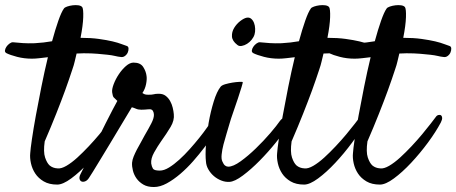

<svg xmlns="http://www.w3.org/2000/svg" viewBox="-90 -712 1816 764"><path d="M360.4 -247.1Q364.3 -252.9 370.6 -254.4Q377 -255.9 380.9 -252.9Q384.8 -250 385.3 -243.2Q385.7 -236.3 379.9 -224.6Q360.4 -187.5 328.6 -144.5Q296.9 -101.6 261.7 -64Q226.6 -26.4 193.4 -2Q160.2 22.5 137.7 22.5Q105.5 22.5 84 9.8Q62.5 -2.9 50.3 -21.5Q38.1 -40 33.2 -62Q28.3 -84 30.3 -102.5Q31.2 -118.2 37.1 -158.7Q43 -199.2 52.7 -252.4Q62.5 -305.7 74.7 -366.7Q86.9 -427.7 100.6 -484.4Q84 -482.4 67.4 -480.5Q50.8 -478.5 37.1 -478.5Q5.9 -478.5 -22 -485.8Q-49.8 -493.2 -63.5 -500Q-71.3 -503.9 -70.3 -511.2Q-69.3 -518.6 -64.5 -525.9Q-59.6 -533.2 -52.2 -538.6Q-44.9 -543.9 -39.1 -543.9Q-20.5 -542 1 -540.5Q22.5 -539.1 47.9 -540Q66.4 -541 83.5 -543Q100.6 -544.9 117.2 -547.9Q129.9 -594.7 142.1 -629.4Q154.3 -664.1 164.1 -677.7Q167 -682.6 177.2 -686Q187.5 -689.5 199.2 -690.9Q210.9 -692.4 221.7 -690.9Q232.4 -689.5 237.3 -683.6Q242.2 -675.8 241.2 -643.6Q240.2 -611.3 230.5 -561.5Q271.5 -561.5 303.2 -557.1Q335 -552.7 357.4 -547.4Q379.9 -542 393.6 -536.6Q407.2 -531.2 414.1 -529.3Q420.9 -527.3 421.4 -519.5Q421.9 -511.7 418.5 -503.4Q415 -495.1 407.2 -489.3Q399.4 -483.4 389.6 -485.4Q379.9 -486.3 367.7 -489.3Q355.5 -492.2 338.4 -494.1Q321.3 -496.1 297.9 -498Q274.4 -500 243.2 -500Q237.3 -500 230 -499.5Q222.7 -499 214.8 -499Q210.9 -483.4 207.5 -468.3Q204.1 -453.1 198.2 -436.5Q185.5 -397.5 168.9 -351.6Q154.3 -311.5 133.8 -259.8Q113.3 -208 87.9 -149.4Q82 -107.4 89.4 -85.4Q96.7 -63.5 107.4 -53.7Q120.1 -43 138.7 -42Q153.3 -40 174.3 -52.2Q195.3 -64.5 217.8 -85Q240.2 -105.5 263.2 -129.9Q286.1 -154.3 305.7 -177.7Q325.2 -201.2 339.8 -220.2Q354.5 -239.3 360.4 -247.1Z M264.6 -4.9Q257.8 5.9 249.5 9.3Q241.2 12.7 234.9 10.3Q228.5 7.8 226.6 0Q224.6 -7.8 230.5 -19.5Q233.4 -25.4 243.7 -45.9Q253.9 -66.4 268.1 -95.2Q282.2 -124 298.8 -157.7Q315.4 -191.4 330.6 -221.7Q345.7 -252 358.4 -275.9Q371.1 -299.8 377 -310.5Q366.2 -320.3 362.3 -324.7Q358.4 -329.1 356.4 -343.8Q354.5 -356.4 362.3 -377Q370.1 -397.5 382.8 -416.5Q395.5 -435.5 411.1 -449.2Q426.8 -462.9 441.4 -462.9Q468.8 -462.9 480 -445.3Q491.2 -427.7 493.2 -409.2Q495.1 -396.5 491.2 -377Q487.3 -357.4 476.6 -341.8Q479.5 -339.8 484.4 -337.4Q489.3 -335 500 -335Q515.6 -335 522 -336.9Q528.3 -338.9 542 -338.9Q558.6 -338.9 569.3 -330.6Q580.1 -322.3 586.9 -310.1Q593.8 -297.9 597.2 -283.7Q600.6 -269.5 601.6 -257.8Q604.5 -233.4 588.9 -207Q573.2 -180.7 550.8 -149.4Q537.1 -129.9 523.4 -105.5Q509.8 -81.1 511.7 -61.5Q513.7 -48.8 518.6 -41Q523.4 -33.2 545.9 -33.2Q562.5 -33.2 582.5 -45.4Q602.5 -57.6 623.5 -76.7Q644.5 -95.7 665 -118.7Q685.5 -141.6 703.1 -163.6Q720.7 -185.5 732.9 -203.1Q745.1 -220.7 751 -228.5Q755.9 -236.3 763.7 -239.3Q771.5 -242.2 777.3 -239.3Q783.2 -236.3 784.7 -227.5Q786.1 -218.8 777.3 -204.1Q771.5 -194.3 757.3 -172.9Q743.2 -151.4 723.1 -125Q703.1 -98.6 678.7 -70.8Q654.3 -43 627.4 -20Q600.6 2.9 573.7 17.6Q546.9 32.2 522.5 32.2Q497.1 32.2 480.5 22.5Q463.9 12.7 453.6 -1.5Q443.4 -15.6 439 -32.7Q434.6 -49.8 435.5 -64.5Q436.5 -76.2 441.9 -89.4Q447.3 -102.5 454.6 -116.7Q461.9 -130.9 470.2 -145Q478.5 -159.2 485.4 -172.9Q502 -201.2 512.2 -221.2Q522.5 -241.2 522.5 -254.9Q522.5 -263.7 518.6 -270.5Q514.6 -277.3 505.9 -277.3Q500 -277.3 497.6 -276.9Q495.1 -276.4 492.7 -276.4Q490.2 -276.4 485.8 -275.9Q481.4 -275.4 472.7 -275.4Q460 -275.4 451.2 -279.3Q442.4 -283.2 434.6 -285.2Q430.7 -278.3 417 -255.9Q403.3 -233.4 385.3 -203.1Q367.2 -172.9 347.2 -139.6Q327.1 -106.4 309.6 -77.6Q292 -48.8 279.8 -28.8Q267.6 -8.8 264.6 -4.9Z M922.9 -575.2Q919.9 -564.5 911.6 -554.2Q903.3 -543.9 893.1 -537.6Q882.8 -531.2 872.1 -529.3Q861.3 -527.3 854.5 -533.2Q834 -548.8 833 -566.9Q832 -585 841.8 -601.1Q851.6 -617.2 866.2 -628.4Q880.9 -639.6 891.6 -641.6Q902.3 -643.6 909.7 -637.2Q917 -630.9 920.9 -620.6Q924.8 -610.4 925.3 -597.7Q925.8 -585 922.9 -575.2ZM788.1 -367.2Q793 -373 806.6 -377Q820.3 -380.9 835 -383.3Q849.6 -385.7 861.8 -386.2Q874 -386.7 876 -385.7Q877 -384.8 871.1 -365.2Q865.2 -345.7 856.4 -319.3Q847.7 -293 837.9 -265.1Q828.1 -237.3 823.2 -219.7Q818.4 -202.1 811.5 -180.2Q804.7 -158.2 799.3 -137.2Q793.9 -116.2 792 -97.7Q790 -79.1 794.9 -69.3Q799.8 -57.6 805.7 -53.2Q811.5 -48.8 818.4 -48.8Q837.9 -48.8 867.7 -70.3Q897.5 -91.8 928.2 -121.6Q959 -151.4 985.4 -182.1Q1011.7 -212.9 1024.4 -231.4Q1032.2 -241.2 1040.5 -244.1Q1048.8 -247.1 1054.2 -243.2Q1059.6 -239.3 1060.1 -230.5Q1060.5 -221.7 1053.7 -210Q1038.1 -182.6 1007.8 -145Q977.5 -107.4 943.4 -72.8Q909.2 -38.1 876.5 -13.7Q843.8 10.7 823.2 11.7Q806.6 12.7 790.5 6.3Q774.4 0 761.2 -11.2Q748 -22.5 739.3 -37.6Q730.5 -52.7 729.5 -69.3Q726.6 -93.8 729.5 -136.2Q732.4 -178.7 740.2 -223.1Q748 -267.6 760.3 -307.6Q772.5 -347.7 788.1 -367.2Z M1342.8 -247.1Q1346.7 -252.9 1353 -254.4Q1359.4 -255.9 1363.3 -252.9Q1367.2 -250 1367.7 -243.2Q1368.2 -236.3 1362.3 -224.6Q1342.8 -187.5 1311 -144.5Q1279.3 -101.6 1244.1 -64Q1209 -26.4 1175.8 -2Q1142.6 22.5 1120.1 22.5Q1087.9 22.5 1066.4 9.8Q1044.9 -2.9 1032.7 -21.5Q1020.5 -40 1015.6 -62Q1010.7 -84 1012.7 -102.5Q1013.7 -118.2 1019.5 -158.7Q1025.4 -199.2 1035.2 -252.4Q1044.9 -305.7 1057.1 -366.7Q1069.3 -427.7 1083 -484.4Q1066.4 -482.4 1049.8 -480.5Q1033.2 -478.5 1019.5 -478.5Q988.3 -478.5 960.4 -485.8Q932.6 -493.2 918.9 -500Q911.1 -503.9 912.1 -511.2Q913.1 -518.6 918 -525.9Q922.9 -533.2 930.2 -538.6Q937.5 -543.9 943.4 -543.9Q961.9 -542 983.4 -540.5Q1004.9 -539.1 1030.3 -540Q1048.8 -541 1065.9 -543Q1083 -544.9 1099.6 -547.9Q1112.3 -594.7 1124.5 -629.4Q1136.7 -664.1 1146.5 -677.7Q1149.4 -682.6 1159.7 -686Q1169.9 -689.5 1181.6 -690.9Q1193.4 -692.4 1204.1 -690.9Q1214.8 -689.5 1219.7 -683.6Q1224.6 -675.8 1223.6 -643.6Q1222.7 -611.3 1212.9 -561.5Q1253.9 -561.5 1285.6 -557.1Q1317.4 -552.7 1339.8 -547.4Q1362.3 -542 1376 -536.6Q1389.6 -531.2 1396.5 -529.3Q1403.3 -527.3 1403.8 -519.5Q1404.3 -511.7 1400.9 -503.4Q1397.5 -495.1 1389.6 -489.3Q1381.8 -483.4 1372.1 -485.4Q1362.3 -486.3 1350.1 -489.3Q1337.9 -492.2 1320.8 -494.1Q1303.7 -496.1 1280.3 -498Q1256.8 -500 1225.6 -500Q1219.7 -500 1212.4 -499.5Q1205.1 -499 1197.3 -499Q1193.4 -483.4 1189.9 -468.3Q1186.5 -453.1 1180.7 -436.5Q1168 -397.5 1151.4 -351.6Q1136.7 -311.5 1116.2 -259.8Q1095.7 -208 1070.3 -149.4Q1064.5 -107.4 1071.8 -85.4Q1079.1 -63.5 1089.8 -53.7Q1102.5 -43 1121.1 -42Q1135.7 -40 1156.7 -52.2Q1177.7 -64.5 1200.2 -85Q1222.7 -105.5 1245.6 -129.9Q1268.6 -154.3 1288.1 -177.7Q1307.6 -201.2 1322.3 -220.2Q1336.9 -239.3 1342.8 -247.1Z M1644.5 -247.1Q1648.4 -252.9 1654.8 -254.4Q1661.1 -255.9 1665 -252.9Q1668.9 -250 1669.4 -243.2Q1669.9 -236.3 1664.1 -224.6Q1644.5 -187.5 1612.8 -144.5Q1581.1 -101.6 1545.9 -64Q1510.7 -26.4 1477.5 -2Q1444.3 22.5 1421.9 22.5Q1389.6 22.5 1368.2 9.8Q1346.7 -2.9 1334.5 -21.5Q1322.3 -40 1317.4 -62Q1312.5 -84 1314.5 -102.5Q1315.4 -118.2 1321.3 -158.7Q1327.1 -199.2 1336.9 -252.4Q1346.7 -305.7 1358.9 -366.7Q1371.1 -427.7 1384.8 -484.4Q1368.2 -482.4 1351.6 -480.5Q1335 -478.5 1321.3 -478.5Q1290 -478.5 1262.2 -485.8Q1234.4 -493.2 1220.7 -500Q1212.9 -503.9 1213.9 -511.2Q1214.8 -518.6 1219.7 -525.9Q1224.6 -533.2 1231.9 -538.6Q1239.3 -543.9 1245.1 -543.9Q1263.7 -542 1285.2 -540.5Q1306.6 -539.1 1332 -540Q1350.6 -541 1367.7 -543Q1384.8 -544.9 1401.4 -547.9Q1414.1 -594.7 1426.3 -629.4Q1438.5 -664.1 1448.2 -677.7Q1451.2 -682.6 1461.4 -686Q1471.7 -689.5 1483.4 -690.9Q1495.1 -692.4 1505.9 -690.9Q1516.6 -689.5 1521.5 -683.6Q1526.4 -675.8 1525.4 -643.6Q1524.4 -611.3 1514.6 -561.5Q1555.7 -561.5 1587.4 -557.1Q1619.1 -552.7 1641.6 -547.4Q1664.1 -542 1677.7 -536.6Q1691.4 -531.2 1698.2 -529.3Q1705.1 -527.3 1705.6 -519.5Q1706.1 -511.7 1702.6 -503.4Q1699.2 -495.1 1691.4 -489.3Q1683.6 -483.4 1673.8 -485.4Q1664.1 -486.3 1651.9 -489.3Q1639.6 -492.2 1622.6 -494.1Q1605.5 -496.1 1582 -498Q1558.6 -500 1527.3 -500Q1521.5 -500 1514.2 -499.5Q1506.8 -499 1499 -499Q1495.1 -483.4 1491.7 -468.3Q1488.3 -453.1 1482.4 -436.5Q1469.7 -397.5 1453.1 -351.6Q1438.5 -311.5 1418 -259.8Q1397.5 -208 1372.1 -149.4Q1366.2 -107.4 1373.5 -85.4Q1380.9 -63.5 1391.6 -53.7Q1404.3 -43 1422.9 -42Q1437.5 -40 1458.5 -52.2Q1479.5 -64.5 1502 -85Q1524.4 -105.5 1547.4 -129.9Q1570.3 -154.3 1589.8 -177.7Q1609.4 -201.2 1624 -220.2Q1638.7 -239.3 1644.5 -247.1Z"/></svg>

Font: Satisfy
Style: Regular
Weight: 400
Designer: Font Diner, Inc
Foundry: Font Diner, Inc
Version: Version 1.000